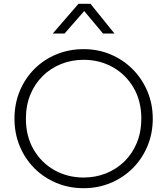

<svg xmlns="http://www.w3.org/2000/svg" viewBox="-20 -973 878 1008"><path d="M419 15Q342 15 275.8 -12.8Q209.5 -40.5 160.2 -90Q111 -139.5 83.5 -206Q56 -272.5 56 -350Q56 -428 83.5 -494.5Q111 -561 160.2 -610.5Q209.5 -660 275.8 -687.5Q342 -715 419 -715Q495.5 -715 561.5 -687Q627.5 -659 677 -609Q726.5 -559 754.2 -492.8Q782 -426.5 782 -350Q782 -272.5 754.2 -206Q726.5 -139.5 677 -90Q627.5 -40.5 561.5 -12.8Q495.5 15 419 15ZM419 -41Q482 -41 537 -63Q592 -85 633.5 -125.8Q675 -166.5 698.5 -223.5Q722 -280.5 722 -350Q722 -443 681.2 -512.5Q640.5 -582 571.8 -620.5Q503 -659 419 -659Q356 -659 301 -637Q246 -615 204.5 -574.2Q163 -533.5 139.5 -476.8Q116 -420 116 -350Q116 -257 156.8 -187.5Q197.5 -118 266.2 -79.5Q335 -41 419 -41ZM257 -797 392 -953H455L581 -797H521L422 -915L319 -797Z"/></svg>

Font: Geologica Roman Thin
Style: Regular
Weight: 250
Designer: Sindre Bremnes, Frode Helland
Foundry: Monokrom Skriftforlag AS
Version: Version 1.010;gftools[0.9.28]